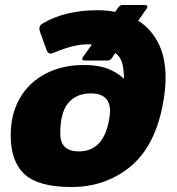

<svg xmlns="http://www.w3.org/2000/svg" viewBox="-20 -736 711 771"><path d="M23 -193Q23 -278 59.5 -341.5Q96 -405 163 -440Q230 -475 317 -475Q371 -475 409 -461.5Q447 -448 478 -420Q477 -462 470 -485Q463 -508 443 -523L430 -504Q423 -493 411 -493H320Q313 -493 311 -497Q309 -501 312 -506L349 -557Q343 -558 331 -558Q277 -558 203 -527Q190 -521 182 -521Q173 -521 168 -533L142 -604Q138 -616 138 -621Q138 -635 153 -643Q243 -695 372 -695Q411 -695 442 -688L455 -706Q462 -716 471 -716H562Q569 -716 571 -712Q573 -708 570 -703L535 -653Q587 -620 616 -562.5Q645 -505 645 -423Q645 -370 631 -302Q596 -139 497.5 -62Q399 15 267 15Q135 15 79 -36Q23 -87 23 -193ZM420 -267Q422 -283 422 -289Q422 -325 402.5 -343Q383 -361 346 -361Q287 -361 254.5 -323Q222 -285 222 -199Q222 -128 297 -128Q400 -128 420 -267Z"/></svg>

Font: Mitr SemiBold
Style: Regular
Weight: 600
Designer: Thanarat Vachiruckul
Foundry: Cadson Demak
Version: Version 1.002